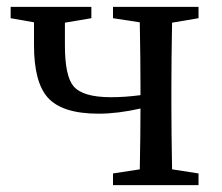

<svg xmlns="http://www.w3.org/2000/svg" viewBox="-20 -539 646 559"><path d="M309 0V-34L387 -46Q389 -152 389 -223Q322 -208 267 -208Q161 -208 119 -255Q79 -300 79 -407V-474L11 -486V-519H246V-486L169 -473Q169 -440 169 -407Q169 -318 194 -288Q221 -256 303 -256Q344 -256 389 -262V-289Q389 -362 387 -474L309 -486V-519H558V-486L481 -473Q479 -363 479 -289V-230Q479 -156 481 -46L558 -34V0Z"/></svg>

Font: GenRyuMin TW M
Style: Regular
Weight: 500
Version: Version 1.501;PS 1;hotconv 16.6.51;makeotf.lib2.5.65220